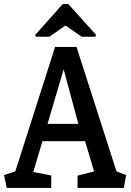

<svg xmlns="http://www.w3.org/2000/svg" viewBox="-24 -921 641 941"><path d="M9 0 -4 -63 51 -81 246 -691H351L547 -81L594 -63L583 0H356V-60L437 -81L393 -229H184L139 -78L227 -61V0ZM209 -314H360L288 -581ZM152 -741 148 -749 283 -901H311L447 -750L443 -741H376L297 -796L218 -741Z"/></svg>

Font: Kreon Light
Style: Regular
Weight: 400
Version: Version 2.002